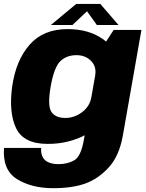

<svg xmlns="http://www.w3.org/2000/svg" viewBox="-41 -750 767 1006"><path d="M237 236Q337 236 404.8 212Q472.5 188 528 128Q583.5 68 602.5 -39L700 -593H554.5L479.5 -478L398.5 -18Q383.5 68.5 349 89.2Q314.5 110 265.5 110Q237 110 215.2 101.5Q193.5 93 183 73.2Q172.5 53.5 174.5 25H-20Q-28.5 141 48.2 188.5Q125 236 237 236ZM209 4Q320 4 410.2 -45Q500.5 -94 512 -158L437.5 -240.5Q429.5 -192.5 389 -162.2Q348.5 -132 301.5 -132Q250 -132 228.5 -163.5Q207 -195 224.5 -297Q242.5 -398 275.2 -429.5Q308 -461 359.5 -461Q406.5 -461 436.2 -430.8Q466 -400.5 457.5 -353L560 -430.5Q571 -494 497.2 -545.8Q423.5 -597.5 313 -597.5Q186 -597.5 114.2 -515.8Q42.5 -434 23 -298Q4 -162 43 -79Q82 4 209 4ZM225.5 -619H338.5L415 -691L466.5 -619H580L484.5 -729.5H358.5Z"/></svg>

Font: Anybody UltraCondensed Thin ExtraBold
Style: Italic
Weight: 800
Italic angle: -10°
Version: Version 1.111